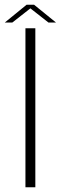

<svg xmlns="http://www.w3.org/2000/svg" viewBox="-32 -795 272 815"><path d="M76 0H118V-675H76ZM-11.5 -699.5H20.5L97 -759.5L173.5 -699.5H205.5L112.5 -775H81Z"/></svg>

Font: Anybody UltraCondensed Thin ExtraLight
Style: Regular
Weight: 250
Version: Version 1.111